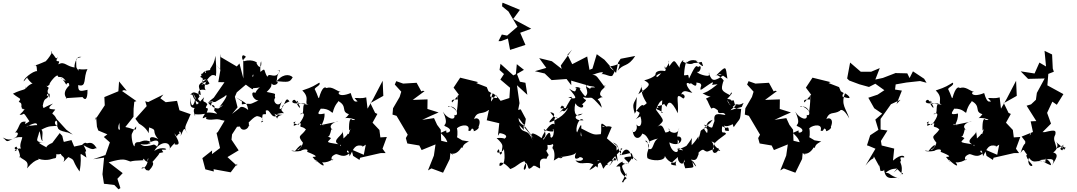

<svg xmlns="http://www.w3.org/2000/svg" viewBox="-97 -1186 7986 1424"><path d="M303 -123C327 -143 245 -113 248 -93C196 -122 161 -136 241 -127C136 -136 194 -146 200 -250C166 -274 118 -232 99 -272C126 -212 181 -273 96 -247C172 -280 195 -290 167 -209C215 -247 193 -152 219 -140C210 -172 228 -208 210 -224C270 -257 287 -248 328 -253C285 -269 336 -332 327 -247C339 -247 312 -222 395 -206C402 -195 360 -225 443 -188L395 -224L323 -303C294 -363 274 -323 313 -373C299 -379 232 -367 296 -418C205 -381 232 -375 220 -401C232 -473 250 -440 262 -476C226 -470 286 -526 268 -460C253 -512 253 -507 263 -532C269 -533 259 -540 245 -550C253 -552 242 -537 270 -557C263 -567 326 -642 332 -623C333 -603 362 -634 391 -584C326 -616 357 -627 396 -555C388 -557 415 -592 417 -552C338 -478 429 -439 390 -458L515 -466C531 -443 553 -439 552 -520C496 -507 482 -505 483 -555C550 -535 518 -611 552 -673C472 -665 486 -686 486 -661C464 -692 470 -678 468 -736C455 -762 542 -765 490 -764C462 -759 443 -668 465 -684C391 -692 385 -735 335 -709C361 -757 297 -704 334 -766C314 -735 318 -768 281 -799C299 -822 287 -770 215 -704C284 -752 252 -712 282 -699C263 -764 259 -729 152 -697C190 -718 166 -654 185 -651C181 -682 75 -609 79 -582C128 -641 107 -608 103 -610C159 -529 161 -600 98 -535C62 -494 108 -516 92 -546C103 -515 73 -529 -1 -491C54 -446 63 -463 42 -430C88 -417 32 -372 92 -394C88 -411 33 -376 90 -377C35 -358 124 -402 48 -335C91 -328 62 -377 121 -287C112 -278 72 -252 95 -283C40 -291 54 -246 15 -202C20 -206 54 -207 22 -169C-63 -123 -37 -137 -77 -166C0 -128 -9 -175 68 -169C68 -146 28 -89 81 -64C59 -108 9 -69 12 -65C52 -71 -14 -81 24 -99C60 -51 55 18 45 -35C55 4 127 -6 103 63C178 -26 203 10 185 -9C260 15 298 -15 310 -12C320 -14 320 -17 323 -66C294 -19 397 -52 351 -58C353 -17 395 -32 374 15C411 -27 422 -20 392 -29C476 9 423 -14 493 86C521 -54 468 -66 545 -17C538 -29 538 -83 520 -72C570 -31 517 -120 521 -110C610 -57 596 -92 621 -86C580 -153 554 -114 541 -126C523 -136 480 -75 538 -117L453 -99L433 -147L345 -126C319 -110 304 -148 353 -93C382 -146 379 -91 430 -143C372 -83 374 -152 365 -178L346 -199L261 -87Z M843 -513 786 -582 781 -509 677 -466 680 -405 605 -292 616 -319 622 -246 632 -218 715 -183 732 -214 673 -170 718 -130 685 -36 594 -5 675 -17 663 106 674 177 751 186 782 218 796 209 773 138 753 162 813 98 709 18C823 -16 829 -1 870 12C898 5 900 6 974 2C933 11 1004 -12 961 -55C974 -32 954 1 1000 16C984 -42 1054 7 1005 -39C1005 6 989 68 951 63C977 32 994 108 991 62C969 68 995 80 1008 79C1066 19 1023 7 1032 19C1010 38 1089 -42 1085 -51C1132 -60 1109 -54 1103 -76C1178 -70 1107 -110 1047 -66C1089 -142 1172 -142 1162 -79C1144 -69 1218 -150 1198 -115C1260 -101 1208 -172 1195 -198C1235 -155 1195 -174 1236 -197C1219 -217 1256 -218 1242 -176C1277 -257 1267 -231 1296 -194C1261 -244 1278 -242 1317 -339L1234 -368L1216 -438L1132 -428L1092 -457L1115 -485L1002 -429L980 -435L991 -399L907 -305L934 -269C1029 -215 998 -156 1009 -241C1084 -217 1011 -218 1092 -138C1097 -153 989 -201 1021 -134C971 -158 946 -130 920 -128C986 -93 1056 -138 998 -121C1076 -167 1100 -136 1057 -85C1085 -98 1048 -113 1045 -114C956 -88 955 -111 926 -136C936 -125 901 -144 901 -101C885 -103 873 -191 883 -196C875 -181 899 -234 913 -248C914 -199 896 -240 802 -248C802 -215 763 -209 789 -277C788 -286 788 -228 803 -154L819 -227L893 -320L894 -380L899 -431L915 -436L808 -511L822 -518Z M1505 -704 1538 -669 1522 -577 1568 -576 1489 -462 1444 -426 1500 -430 1566 -469C1593 -496 1594 -472 1530 -392C1571 -417 1559 -404 1522 -381C1445 -386 1485 -447 1467 -402C1418 -449 1471 -423 1487 -437C1429 -376 1514 -441 1491 -366C1540 -321 1500 -357 1436 -351C1465 -412 1407 -358 1441 -412C1423 -444 1399 -417 1417 -465C1334 -375 1375 -409 1334 -495C1376 -428 1351 -428 1383 -470C1353 -529 1411 -524 1429 -517C1403 -547 1447 -626 1488 -633C1449 -651 1421 -656 1388 -616C1439 -581 1444 -638 1495 -628C1509 -601 1510 -667 1501 -772C1493 -722 1485 -712 1461 -674C1473 -657 1423 -674 1407 -642C1379 -628 1404 -658 1411 -562C1382 -553 1388 -545 1417 -575C1472 -580 1404 -665 1427 -659C1438 -611 1433 -597 1457 -568C1422 -531 1369 -600 1433 -596C1347 -548 1387 -547 1392 -481C1337 -506 1341 -507 1314 -485C1352 -489 1308 -454 1403 -409C1364 -473 1373 -433 1356 -474C1343 -399 1321 -371 1314 -465C1315 -407 1309 -391 1343 -385C1359 -389 1323 -383 1352 -323C1332 -353 1341 -328 1423 -342C1375 -270 1447 -345 1431 -304C1472 -288 1504 -312 1546 -295L1569 -291L1518 -206L1509 -200L1535 -88L1475 -43L1476 -70L1404 -13L1426 70L1489 86L1487 69L1614 92L1662 28L1661 44L1590 -21L1673 -71L1620 -150L1624 -189L1661 -246L1755 -252C1717 -278 1729 -232 1681 -256C1687 -199 1766 -225 1746 -281C1731 -253 1789 -332 1815 -324C1889 -309 1812 -266 1852 -283C1865 -307 1836 -251 1851 -336C1877 -347 1878 -323 1874 -365C1909 -385 1910 -296 1964 -330C1903 -355 1926 -337 1999 -334C1934 -327 1977 -274 1943 -336C2026 -364 2019 -324 1989 -371C2020 -426 2023 -473 2050 -434C1980 -407 1996 -380 2005 -392C1956 -351 1982 -402 2000 -453C1977 -371 1917 -432 1944 -460C1932 -496 1973 -485 1881 -504C1927 -549 1912 -552 1918 -567C1936 -535 1992 -582 1943 -585C2042 -576 2051 -573 2074 -613C2048 -639 1991 -639 1944 -568C1969 -597 1944 -613 1980 -659C1929 -664 1973 -656 1980 -666C1950 -584 1899 -657 1886 -616C1856 -661 1877 -689 1835 -653C1833 -646 1831 -722 1840 -731C1847 -679 1822 -678 1805 -719C1823 -713 1782 -753 1713 -732C1693 -742 1690 -799 1727 -765L1707 -742L1708 -604L1679 -715L1659 -693L1540 -763L1537 -786L1536 -673ZM1665 -390 1645 -468 1659 -501 1707 -542 1776 -600 1777 -692C1732 -597 1802 -619 1773 -657C1795 -600 1779 -622 1697 -580C1793 -508 1774 -523 1781 -532C1873 -536 1828 -562 1797 -497C1756 -518 1774 -443 1820 -441C1732 -399 1783 -425 1697 -412C1693 -446 1716 -418 1652 -465C1735 -415 1733 -428 1745 -364C1770 -349 1699 -420 1677 -382L1624 -341Z M2280 -256C2271 -286 2273 -251 2316 -260C2262 -250 2314 -272 2310 -344C2239 -328 2269 -356 2282 -380C2348 -383 2365 -343 2371 -351C2387 -419 2417 -430 2411 -437C2485 -397 2427 -358 2492 -339C2527 -392 2482 -319 2463 -310C2501 -317 2572 -289 2514 -297C2503 -314 2489 -297 2492 -218C2509 -232 2509 -255 2489 -191C2464 -208 2502 -140 2484 -194C2454 -153 2417 -149 2432 -102C2403 -125 2474 -83 2442 -219C2462 -188 2353 -147 2414 -116C2303 -133 2337 -131 2358 -162C2303 -196 2296 -156 2344 -177C2368 -226 2349 -238 2378 -217C2313 -259 2408 -290 2411 -285L2257 -253ZM2569 0 2574 -16 2723 -50 2734 -51H2763L2740 -83L2772 -170L2724 -167L2717 -222L2666 -276L2702 -341L2685 -349L2647 -427L2648 -420L2746 -475L2741 -587L2671 -453L2629 -380L2619 -464C2578 -453 2563 -461 2533 -459C2577 -397 2563 -480 2552 -432C2544 -438 2528 -412 2504 -496C2405 -455 2400 -511 2432 -503C2395 -513 2366 -548 2324 -533C2314 -543 2292 -543 2269 -459C2262 -455 2261 -478 2240 -519C2224 -535 2289 -552 2271 -573C2234 -552 2227 -542 2145 -515C2209 -454 2150 -421 2192 -408C2152 -416 2131 -422 2177 -398C2184 -394 2143 -430 2106 -414C2136 -358 2139 -400 2093 -441C2083 -461 2037 -412 2118 -420C2102 -470 2080 -399 2187 -423C2123 -425 2177 -330 2127 -340C2168 -359 2169 -329 2116 -260C2107 -268 2053 -269 2095 -285C2052 -217 2121 -284 2135 -269C2122 -230 2139 -258 2172 -226C2136 -171 2103 -187 2150 -127C2140 -88 2112 -67 2109 -76C2149 -91 2155 -148 2091 -66C2036 -76 2077 -55 2134 -67C2148 -78 2196 -88 2181 -60C2269 -25 2248 -23 2221 -22C2270 41 2243 -2 2286 -23C2257 -13 2250 36 2242 -2C2307 60 2315 45 2292 18C2358 24 2396 -34 2367 4C2340 -38 2426 -49 2393 -43C2414 -46 2454 -4 2502 -57C2453 -38 2487 -113 2496 -27C2528 -90 2538 -117 2592 -104C2599 -99 2554 -75 2616 -113L2601 -38L2510 -77L2522 -30Z M3039 -513 3028 -508 2993 -572 2893 -566 2842 -584 2831 -559 2879 -506 2867 -467 2818 -383 2814 -336 2844 -327 2927 -187 2913 -162 2924 -122 3013 -107 3030 -73 3133 -115 3121 -32 3077 78 3103 63 3189 95 3239 -7 3245 -75C3237 -80 3207 -71 3243 -38C3225 -82 3304 11 3239 -66C3208 -70 3266 -8 3319 -83C3335 -113 3304 -95 3278 -107C3380 -72 3292 -95 3381 -137C3303 -151 3354 -135 3289 -170C3294 -152 3300 -205 3292 -235C3324 -263 3394 -268 3376 -218C3406 -202 3393 -255 3418 -221C3401 -198 3465 -232 3452 -245C3484 -321 3414 -318 3414 -291C3440 -369 3470 -333 3519 -364C3524 -373 3546 -385 3589 -307C3566 -381 3524 -408 3557 -494C3579 -483 3629 -438 3538 -470C3538 -510 3568 -482 3526 -509L3513 -540L3435 -570L3450 -577L3316 -610L3267 -536L3306 -484L3256 -426C3243 -451 3279 -449 3298 -448C3292 -507 3309 -480 3291 -356C3272 -393 3218 -407 3227 -394C3292 -411 3311 -315 3273 -334C3284 -284 3217 -307 3188 -358C3240 -247 3181 -266 3204 -250C3291 -214 3196 -186 3215 -213C3193 -208 3251 -237 3170 -200C3258 -122 3196 -103 3242 -126L3175 -142L3172 -224L3145 -260L3122 -310L3034 -297L3101 -328L3156 -352L3073 -378L3074 -449L2964 -445L3052 -510Z M3618 -881 3670 -900 3686 -816 3800 -853 3761 -943 3843 -973 3709 -1045 3759 -1113 3631 -1166 3628 -1159 3627 -1139 3674 -1101 3741 -988 3664 -922 3625 -930 3600 -881ZM3609 -199C3657 -192 3676 -170 3634 -152C3656 -148 3653 -168 3586 -162C3652 -101 3622 -106 3625 -49C3603 -19 3611 -75 3601 -79C3562 -35 3644 -56 3640 -86C3641 -65 3663 40 3608 45C3601 5 3639 13 3688 68C3748 43 3739 30 3792 9C3834 67 3757 112 3803 21C3830 46 3808 93 3860 43C3896 49 3836 28 3906 63C3919 63 3880 -24 3956 -8C3973 -54 3983 -14 3954 -68C3987 -95 3924 -124 4020 -147C3967 -170 3992 -182 3986 -180C3981 -214 3971 -208 3935 -151C3840 -221 3832 -202 3853 -144C3816 -246 3780 -181 3754 -258C3808 -207 3781 -212 3788 -269C3813 -240 3744 -267 3750 -311L3862 -159L3793 -240L3803 -304L3765 -375L3746 -371L3756 -421L3737 -554L3814 -483L3800 -572L3759 -580L3737 -638L3789 -668L3736 -710L3729 -636L3710 -627L3615 -713L3608 -667L3641 -637L3614 -596L3686 -535L3681 -459L3616 -438L3580 -483L3541 -427L3513 -294L3606 -272L3596 -179Z M4260 -136C4267 -169 4204 -162 4210 -190C4215 -253 4224 -298 4183 -204C4166 -228 4198 -331 4231 -294C4166 -287 4143 -334 4225 -343C4180 -312 4152 -336 4170 -420C4204 -364 4206 -441 4187 -400C4247 -358 4234 -445 4199 -394C4284 -465 4237 -432 4228 -466C4304 -444 4266 -501 4366 -387C4351 -471 4309 -433 4361 -464C4400 -465 4326 -465 4366 -518C4422 -564 4364 -566 4400 -524C4332 -614 4330 -632 4296 -630C4387 -666 4386 -646 4357 -633C4382 -650 4438 -602 4449 -631C4476 -678 4450 -647 4423 -695C4487 -694 4519 -751 4484 -660C4526 -718 4559 -684 4614 -771L4506 -750L4487 -721L4472 -645L4386 -743L4329 -784L4297 -677L4275 -668L4258 -767L4147 -710L4112 -780L4146 -818L4062 -700L4069 -675L3996 -732L3902 -755L3958 -678L3960 -684L3870 -658L3943 -641L3994 -592L4105 -600L4140 -554L4139 -588L4277 -548L4309 -543C4334 -527 4267 -553 4283 -520C4291 -531 4217 -546 4271 -558C4215 -562 4288 -505 4243 -471C4220 -495 4185 -546 4213 -527C4184 -556 4139 -527 4202 -528C4147 -543 4203 -476 4123 -529C4186 -455 4186 -448 4117 -462C4166 -476 4141 -469 4098 -384C4079 -389 4040 -366 4072 -405C4076 -384 4116 -417 4051 -349C4099 -391 4063 -329 4115 -386C4113 -378 4090 -320 3981 -278C3960 -289 4060 -342 3984 -354C4022 -300 4021 -325 4053 -296C3999 -356 4018 -256 4016 -263C3991 -293 3915 -176 3917 -146C3984 -186 3921 -236 3939 -229C3944 -214 4038 -197 4000 -227C4042 -216 4045 -204 4024 -250C4000 -254 4027 -151 3976 -165C3967 -110 3994 -170 3942 -119C4000 -92 4005 -138 4006 -104C3982 -77 4057 -71 3995 -91C4017 -80 4020 -25 4010 5C4102 -57 4077 5 4046 -18C4162 -37 4175 -36 4193 -86C4132 20 4197 -11 4203 -21C4244 -18 4231 18 4171 4C4218 56 4262 -14 4335 57C4349 6 4302 -3 4385 3C4380 65 4352 58 4412 33C4365 -11 4426 52 4389 -10C4385 2 4329 -20 4274 76C4364 31 4347 -18 4377 66C4430 -13 4464 -5 4418 46C4461 13 4457 -45 4473 2C4416 11 4446 -4 4519 -83C4490 -95 4524 -58 4498 -35C4570 -41 4596 -74 4593 -18C4542 69 4531 7 4503 23C4547 19 4519 -7 4473 50C4538 39 4462 70 4551 135C4505 172 4547 165 4515 165C4557 91 4545 80 4550 123C4518 52 4488 36 4569 23C4532 -14 4501 -22 4599 -26C4595 -53 4586 -12 4631 7C4574 -49 4612 25 4583 -18C4590 -56 4543 -119 4510 -34C4472 -128 4485 -95 4449 -130C4500 -111 4504 -59 4443 -67C4458 -73 4458 -32 4485 12L4477 -44L4475 -99L4404 -160L4440 -244C4403 -261 4378 -229 4369 -253C4442 -220 4376 -267 4369 -269C4354 -269 4368 -236 4359 -191C4307 -186 4312 -182 4207 -237L4220 -152Z M4821 -349C4787 -380 4740 -378 4787 -388C4766 -431 4745 -370 4840 -420C4814 -414 4850 -400 4845 -390C4857 -434 4880 -451 4930 -346C4939 -442 4903 -508 4971 -455C4996 -469 4968 -498 4954 -485C4973 -529 5002 -502 5038 -498C4993 -540 4977 -591 5024 -562C5014 -594 5074 -513 5068 -574C5102 -570 5102 -563 5104 -552C5083 -489 5114 -534 5189 -577C5194 -540 5144 -556 5225 -561C5158 -507 5134 -499 5114 -494C5199 -442 5204 -492 5139 -455C5148 -443 5154 -433 5160 -416C5196 -340 5165 -418 5227 -368C5227 -324 5269 -369 5283 -333C5229 -342 5193 -352 5202 -288C5176 -225 5203 -231 5125 -262C5170 -189 5186 -191 5151 -265C5149 -196 5156 -178 5123 -233C5162 -273 5134 -276 5189 -298C5144 -234 5132 -268 5147 -245C5072 -202 5117 -236 5079 -147C5091 -204 5086 -164 5033 -109C5028 -177 5057 -185 4994 -104C4965 -90 4933 -71 4933 -90C4997 -66 4962 -67 4926 -84C4948 -47 4884 -41 4867 -130C4965 -80 4983 -193 4918 -171C4919 -141 4959 -147 4927 -116C4939 -168 4909 -140 4940 -237C4935 -179 4857 -201 4863 -235C4889 -191 4795 -207 4838 -203C4825 -229 4816 -278 4778 -244C4831 -300 4840 -275 4757 -387C4766 -326 4774 -428 4815 -442L4808 -350ZM4647 -349C4636 -301 4580 -283 4653 -323C4673 -260 4645 -232 4623 -263C4639 -208 4587 -190 4595 -222C4600 -145 4653 -149 4669 -202C4661 -180 4686 -217 4723 -129C4700 -129 4744 -152 4784 -158C4743 -141 4752 -65 4715 -82C4709 -104 4709 -152 4688 -141C4750 -96 4688 -75 4705 -13C4734 8 4837 13 4834 -30C4846 0 4902 48 4922 1C4898 50 4943 42 4898 39C4861 31 4884 24 4931 -22C4924 18 4977 56 4977 -3C4990 61 5000 -3 4994 -8C4970 41 4967 -1 4985 62C5074 56 5039 58 5038 3C5092 75 5056 51 5029 -3C5075 12 5073 -21 5087 -49C5066 -39 5109 -84 5121 -74C5160 -48 5141 -69 5229 -88C5247 -78 5196 -21 5187 -74C5217 -131 5145 -153 5204 -126C5199 -119 5190 -111 5245 -69C5231 -58 5181 -108 5222 -39C5170 -115 5195 -123 5288 -193C5272 -223 5250 -173 5259 -249C5308 -236 5248 -214 5309 -215C5306 -271 5287 -211 5272 -256C5299 -233 5382 -285 5374 -305C5341 -295 5328 -277 5345 -243C5398 -321 5390 -281 5400 -378C5364 -380 5314 -387 5294 -448C5324 -397 5348 -368 5338 -394C5380 -435 5364 -391 5418 -423C5392 -374 5432 -407 5321 -368C5337 -389 5371 -400 5353 -411C5342 -450 5350 -459 5295 -403C5375 -455 5289 -450 5297 -453C5364 -522 5314 -499 5318 -480C5251 -514 5249 -518 5267 -582C5288 -585 5210 -649 5212 -624C5295 -707 5283 -695 5298 -602C5210 -672 5214 -611 5281 -636C5196 -576 5185 -583 5162 -637C5155 -651 5170 -653 5159 -625C5141 -618 5073 -640 5073 -654C5098 -640 5115 -718 5080 -688C5066 -712 5050 -679 5013 -603C5005 -647 5010 -625 4976 -628C4982 -732 5004 -745 4991 -716C5035 -768 5111 -715 5061 -739C5135 -670 5117 -697 5107 -727C5013 -702 5007 -742 5075 -735C5064 -748 5053 -680 4967 -730C4985 -755 4943 -728 4943 -683C4902 -738 4909 -754 4867 -694C4851 -767 4889 -733 4835 -674C4825 -720 4852 -668 4834 -659C4762 -673 4742 -626 4789 -606C4735 -649 4771 -611 4698 -522C4761 -591 4753 -637 4817 -644C4802 -656 4773 -577 4765 -641C4775 -640 4761 -611 4681 -590C4735 -562 4726 -551 4637 -487C4687 -584 4639 -564 4675 -501C4653 -523 4666 -472 4700 -421C4703 -425 4676 -395 4671 -406C4661 -413 4627 -376 4611 -343C4588 -420 4604 -415 4626 -467L4620 -368Z M5652 -513 5641 -508 5606 -572 5506 -566 5455 -584 5444 -559 5492 -506 5480 -467 5431 -383 5427 -336 5457 -327 5540 -187 5526 -162 5537 -122 5626 -107 5643 -73 5746 -115 5734 -32 5690 78 5716 63 5802 95 5852 -7 5858 -75C5850 -80 5820 -71 5856 -38C5838 -82 5917 11 5852 -66C5821 -70 5879 -8 5932 -83C5948 -113 5917 -95 5891 -107C5993 -72 5905 -95 5994 -137C5916 -151 5967 -135 5902 -170C5907 -152 5913 -205 5905 -235C5937 -263 6007 -268 5989 -218C6019 -202 6006 -255 6031 -221C6014 -198 6078 -232 6065 -245C6097 -321 6027 -318 6027 -291C6053 -369 6083 -333 6132 -364C6137 -373 6159 -385 6202 -307C6179 -381 6137 -408 6170 -494C6192 -483 6242 -438 6151 -470C6151 -510 6181 -482 6139 -509L6126 -540L6048 -570L6063 -577L5929 -610L5880 -536L5919 -484L5869 -426C5856 -451 5892 -449 5911 -448C5905 -507 5922 -480 5904 -356C5885 -393 5831 -407 5840 -394C5905 -411 5924 -315 5886 -334C5897 -284 5830 -307 5801 -358C5853 -247 5794 -266 5817 -250C5904 -214 5809 -186 5828 -213C5806 -208 5864 -237 5783 -200C5871 -122 5809 -103 5855 -126L5788 -142L5785 -224L5758 -260L5735 -310L5647 -297L5714 -328L5769 -352L5686 -378L5687 -449L5577 -445L5665 -510Z M6598 108C6613 66 6551 155 6587 105C6604 30 6568 19 6585 7C6577 -23 6581 -20 6608 -18C6616 -24 6595 -54 6526 5L6535 -84L6442 -107L6421 -237L6431 -132L6485 -218L6434 -225V-304L6511 -413L6582 -446L6552 -414L6592 -514L6540 -522L6526 -536L6538 -496L6546 -560L6626 -574L6727 -585L6775 -572L6757 -602L6674 -657L6649 -607L6632 -642L6549 -644L6547 -645L6451 -608L6395 -596L6428 -681L6364 -654H6287L6208 -722L6186 -604L6201 -589L6276 -561L6348 -541L6395 -565L6462 -517L6412 -484L6343 -461L6387 -383L6446 -343L6395 -299L6418 -223L6357 -183L6333 -108L6346 -104L6396 -83L6322 42C6383 -36 6378 13 6386 -35C6372 -44 6387 -20 6425 49C6422 -6 6429 95 6437 82C6497 77 6437 91 6460 73C6472 169 6539 118 6573 138C6488 112 6512 96 6471 96C6514 58 6547 68 6557 63L6531 93L6559 69Z M6978 -256C6969 -286 6971 -251 7014 -260C6960 -250 7012 -272 7008 -344C6937 -328 6967 -356 6980 -380C7046 -383 7063 -343 7069 -351C7085 -419 7115 -430 7109 -437C7183 -397 7125 -358 7190 -339C7225 -392 7180 -319 7161 -310C7199 -317 7270 -289 7212 -297C7201 -314 7187 -297 7190 -218C7207 -232 7207 -255 7187 -191C7162 -208 7200 -140 7182 -194C7152 -153 7115 -149 7130 -102C7101 -125 7172 -83 7140 -219C7160 -188 7051 -147 7112 -116C7001 -133 7035 -131 7056 -162C7001 -196 6994 -156 7042 -177C7066 -226 7047 -238 7076 -217C7011 -259 7106 -290 7109 -285L6955 -253ZM7267 0 7272 -16 7421 -50 7432 -51H7461L7438 -83L7470 -170L7422 -167L7415 -222L7364 -276L7400 -341L7383 -349L7345 -427L7346 -420L7444 -475L7439 -587L7369 -453L7327 -380L7317 -464C7276 -453 7261 -461 7231 -459C7275 -397 7261 -480 7250 -432C7242 -438 7226 -412 7202 -496C7103 -455 7098 -511 7130 -503C7093 -513 7064 -548 7022 -533C7012 -543 6990 -543 6967 -459C6960 -455 6959 -478 6938 -519C6922 -535 6987 -552 6969 -573C6932 -552 6925 -542 6843 -515C6907 -454 6848 -421 6890 -408C6850 -416 6829 -422 6875 -398C6882 -394 6841 -430 6804 -414C6834 -358 6837 -400 6791 -441C6781 -461 6735 -412 6816 -420C6800 -470 6778 -399 6885 -423C6821 -425 6875 -330 6825 -340C6866 -359 6867 -329 6814 -260C6805 -268 6751 -269 6793 -285C6750 -217 6819 -284 6833 -269C6820 -230 6837 -258 6870 -226C6834 -171 6801 -187 6848 -127C6838 -88 6810 -67 6807 -76C6847 -91 6853 -148 6789 -66C6734 -76 6775 -55 6832 -67C6846 -78 6894 -88 6879 -60C6967 -25 6946 -23 6919 -22C6968 41 6941 -2 6984 -23C6955 -13 6948 36 6940 -2C7005 60 7013 45 6990 18C7056 24 7094 -34 7065 4C7038 -38 7124 -49 7091 -43C7112 -46 7152 -4 7200 -57C7151 -38 7185 -113 7194 -27C7226 -90 7236 -117 7290 -104C7297 -99 7252 -75 7314 -113L7299 -38L7208 -77L7220 -30Z M7546 -199C7559 -203 7535 -167 7506 -156C7510 -89 7506 -158 7472 -52C7510 -105 7485 -49 7553 -17C7520 -59 7486 -43 7559 37C7564 56 7516 45 7534 -16C7575 38 7590 -8 7656 16C7658 -31 7671 -54 7623 -15C7685 -21 7712 52 7690 37C7647 21 7664 17 7610 2C7680 -6 7741 -23 7705 41C7727 0 7772 -46 7703 -58C7700 -34 7775 -94 7733 -137C7750 -116 7775 -106 7795 -75C7819 -111 7805 -74 7783 -106C7790 -72 7785 -62 7766 -82C7807 -132 7812 -116 7740 -85C7728 -138 7710 -152 7730 -188C7735 -217 7734 -227 7652 -206H7635L7698 -269L7669 -349L7708 -432L7741 -409L7790 -488L7671 -553L7678 -638L7719 -654L7711 -678L7706 -782L7650 -809L7661 -693L7612 -722L7576 -641L7473 -657L7528 -601L7651 -604L7593 -497L7586 -446L7550 -412L7517 -402L7589 -288L7547 -286L7564 -207L7480 -173L7511 -133L7534 -165Z"/></svg>

Font: Hussar Lance
Style: Regular
Weight: 700
Foundry: Cannot Into Space Fonts, PlusOne Fonts
Version: Version 2.27